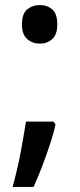

<svg xmlns="http://www.w3.org/2000/svg" viewBox="-20 -605 318 761"><path d="M30 136Q50 62 61 3.5Q72 -55 83 -123H192L200 -112Q193 -78 178.5 -34Q164 10 147 54.5Q130 99 113 136ZM138 -432Q109 -432 88 -450Q67 -468 67 -508Q67 -551 88 -568Q109 -585 138 -585Q167 -585 187 -568Q207 -551 207 -508Q207 -468 187 -450Q167 -432 138 -432Z"/></svg>

Font: Menbere
Style: Regular
Weight: 400
Designer: Aleme Tadesse
Foundry: Sorkin Type Co
Version: Version 1.000